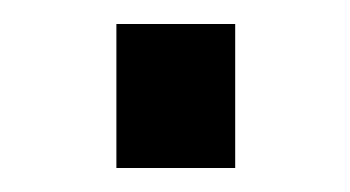

<svg xmlns="http://www.w3.org/2000/svg" viewBox="-20 -429 292 160"><path d="M77 -289V-409H176V-289Z"/></svg>

Font: Archivo Condensed Medium
Style: Regular
Weight: 500
Width: 3
Designer: Hector Gatti
Foundry: Omnibus-Type
Version: Version 2.001